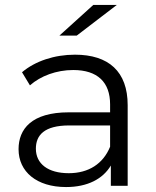

<svg xmlns="http://www.w3.org/2000/svg" viewBox="-20 -751 630 776"><path d="M452 -731H357L220 -607H290ZM283 -530C200 -530 122 -504 69 -459L101 -406C144 -444 208 -468 276 -468C374 -468 425 -419 425 -329V-297H258C107 -297 55 -229 55 -148C55 -57 128 5 247 5C334 5 396 -28 428 -82V0H496V-326C496 -462 419 -530 283 -530ZM258 -51C174 -51 125 -89 125 -150C125 -204 158 -244 260 -244H425V-158C397 -89 338 -51 258 -51Z"/></svg>

Font: Montserrat Lite
Style: Regular
Weight: 400
Designer: Julieta Ulanovsky
Foundry: Julieta Ulanovsky
Version: Version 7.200;PS 007.200;hotconv 1.0.88;makeotf.lib2.5.64775